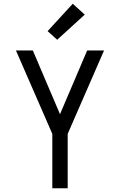

<svg xmlns="http://www.w3.org/2000/svg" viewBox="-20 -1004 640 1024"><path d="M259 0V-290L65 -735H155L300 -395L445 -735H535L341 -290V0ZM285 -792 234 -838 368 -984 432 -926Z"/></svg>

Font: Iosevka Meiseki Sans
Style: Regular
Weight: 400
Monospace: yes
Designer: Belleve Invis
Foundry: Belleve Invis
Version: Version 11.2.6; ttfautohint (v1.8.4)